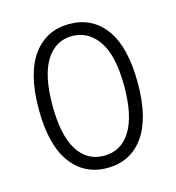

<svg xmlns="http://www.w3.org/2000/svg" viewBox="-79 -531 557 607"><g transform="rotate(-15 200.0 -227.5)"><path d="M200 8Q125 8 81.5 -51.5Q38 -111 38 -227Q38 -344 81.5 -403.5Q125 -463 200 -463Q276 -463 319 -403.5Q362 -344 362 -227Q362 -111 319 -51.5Q276 8 200 8ZM200 -32Q256 -32 287 -81.5Q318 -131 318 -228Q318 -327 286 -375Q254 -423 200 -424Q145 -424 114 -375Q83 -326 83 -228Q83 -131 113.5 -81.5Q144 -32 200 -32Z"/></g></svg>

Font: Inconsolata Condensed Light
Style: Regular
Weight: 300
Width: 3
Monospace: yes
Designer: Raph Levien, Cyreal, Brenton Simpson
Foundry: Raph Levien, Cyreal, Google
Version: Version 3.001; ttfautohint (v1.8.2.53-6de2)